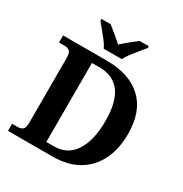

<svg xmlns="http://www.w3.org/2000/svg" viewBox="-209 -1088 1184 1244"><g transform="rotate(30 383.5 -465.5)"><path d="M28 0V-53H70Q92 -53 106.5 -64Q121 -75 121 -118V-600Q121 -640 106 -650.5Q91 -661 70 -661H28V-714H358Q524 -714 618 -627Q712 -540 712 -370Q712 -261 672 -177.5Q632 -94 553.5 -47Q475 0 358 0ZM335 -62Q438 -62 490.5 -144.5Q543 -227 543 -370Q543 -513 490.5 -583Q438 -653 336 -653H279V-62ZM299 -771Q289 -794 268.5 -820.5Q248 -847 226.5 -873Q205 -899 189 -918V-931H258Q279 -915 311.5 -888Q344 -861 366 -841Q381 -855 401 -871.5Q421 -888 441 -904Q461 -920 475 -931H544V-918Q529 -899 507 -873Q485 -847 465 -820.5Q445 -794 434 -771Z"/></g></svg>

Font: Noto Serif Tamil
Style: Bold Italic
Weight: 700
Italic angle: -12°
Designer: Indian Type Foundry, Tom Grace, and the Monotype Design Team
Foundry: Monotype Imaging Inc.
Version: Version 2.003; ttfautohint (v1.8.4.7-5d5b)